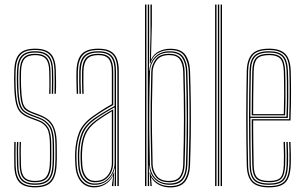

<svg xmlns="http://www.w3.org/2000/svg" viewBox="-20 -820 1345 846"><path d="M134.2 5.5Q86.5 5.5 65.2 -17Q44 -39.5 43 -91.8Q42.8 -117.5 42.5 -140Q42.2 -162.5 43 -194.5H49Q48.2 -160.2 48.4 -137.6Q48.5 -115 49 -92Q50 -42.8 69.9 -21.5Q89.8 -0.2 134.2 -0.2Q179.8 -0.2 200.2 -21.6Q220.8 -43 223.2 -91.5Q224.2 -106.2 224.4 -120.5Q224.5 -134.8 224.4 -149.4Q224.2 -164 224.2 -180Q224.2 -239.8 207.2 -267.4Q190.2 -295 154 -308.2L123.5 -319.5Q103.2 -327 91.5 -336.4Q79.8 -345.8 74.1 -368.6Q68.5 -391.5 66.8 -439Q66.2 -457.5 66.2 -472.2Q66.2 -487 66.8 -506.5Q68.2 -547.2 83.9 -565.1Q99.5 -583 134.8 -583Q170.2 -583 186 -565.4Q201.8 -547.8 202.5 -507.2Q203 -484.8 203.1 -462.6Q203.2 -440.5 202.5 -406.8H196.5Q198 -437 197.6 -461.9Q197.2 -486.8 196.8 -506.8Q196 -545 181.5 -561.1Q167 -577.2 134.8 -577.2Q102.8 -577.2 88.4 -560.9Q74 -544.5 72.8 -506.5Q72.2 -484.5 72.2 -471.2Q72.2 -458 72.8 -439.2Q74.5 -396.8 78.8 -374.9Q83 -353 93.9 -342.9Q104.8 -332.8 125.5 -325L155.8 -313.5Q178.8 -304.8 195.5 -290.5Q212.2 -276.2 221.2 -250.1Q230.2 -224 230.2 -180Q230.2 -164.5 230.4 -149.6Q230.5 -134.8 230.4 -120.2Q230.2 -105.8 229.2 -91.2Q226.5 -40.8 205.1 -17.6Q183.8 5.5 134.2 5.5ZM134.2 -5.8Q92 -5.8 73.9 -26.1Q55.8 -46.5 54.8 -92.2Q54.5 -117 54 -141.5Q53.5 -166 54.8 -194.5H60.8Q59.2 -163.8 59.9 -138.1Q60.5 -112.5 60.8 -92.2Q61.5 -49 78.6 -30.2Q95.8 -11.5 134.2 -11.5Q174.5 -11.5 191.8 -30.8Q209 -50 211.2 -92Q212.5 -114 212.4 -134.5Q212.2 -155 212.2 -180Q212.2 -236.5 197 -261.1Q181.8 -285.8 150.2 -297.5L119.5 -308.8Q94.8 -317.8 81.4 -329.9Q68 -342 62.2 -366.8Q56.5 -391.5 54.8 -438.8Q54 -459 54.1 -473.5Q54.2 -488 54.8 -506.8Q56 -553.2 74.5 -573.8Q93 -594.2 134.8 -594.2Q176.8 -594.2 195 -574.1Q213.2 -554 214.2 -507.5Q214.8 -483.5 214.9 -462Q215 -440.5 214.2 -406.8H208.2Q209.2 -443.8 209.1 -464.9Q209 -486 208.5 -507.5Q207.8 -551 190.5 -569.8Q173.2 -588.5 134.8 -588.5Q96 -588.5 79 -569.4Q62 -550.2 60.8 -506.8Q60.2 -487.5 60.1 -473Q60 -458.5 60.8 -439Q62.5 -390.2 68.5 -366.5Q74.5 -342.8 87.1 -332.5Q99.8 -322.2 121.5 -314L152.2 -302.5Q184.8 -290.5 201.5 -265.2Q218.2 -240 218.2 -180Q218.2 -155.5 218.4 -134.6Q218.5 -113.8 217.2 -91.8Q214.8 -47 196.2 -26.4Q177.8 -5.8 134.2 -5.8ZM134.2 -17Q99.2 -17 83.2 -34.4Q67.2 -51.8 66.5 -92.8Q66.2 -112.8 65.8 -138.5Q65.2 -164.2 66.8 -194.5H72.5Q71.2 -167.5 71.6 -141.6Q72 -115.8 72.5 -92.8Q73 -55.2 87.4 -39Q101.8 -22.8 134.2 -22.8Q169 -22.8 183 -40.1Q197 -57.5 199.2 -92.5Q200.5 -115 200.2 -135.8Q200 -156.5 200 -180Q200 -233.8 186.9 -255.2Q173.8 -276.8 146.5 -286.5L115.5 -298Q88.5 -307.8 73.2 -321.5Q58 -335.2 51.1 -362.2Q44.2 -389.2 42.8 -438.5Q42 -459.2 42.1 -474.8Q42.2 -490.2 42.8 -507Q44 -559.2 65.2 -582.4Q86.5 -605.5 134.8 -605.5Q182.5 -605.5 203.8 -582.9Q225 -560.2 226 -507.8Q226.5 -487.2 227 -461.8Q227.5 -436.2 226 -406.8H220.2Q220.8 -440.8 220.8 -462.9Q220.8 -485 220.2 -507.5Q219.2 -556.2 199.8 -578Q180.2 -599.8 134.8 -599.8Q89 -599.8 69.6 -577.8Q50.2 -555.8 48.8 -507Q48.2 -484.8 48.2 -470.9Q48.2 -457 48.8 -438.5Q50.5 -390.8 56.6 -365Q62.8 -339.2 77.1 -326.1Q91.5 -313 117.5 -303.2L148.5 -291.8Q179 -280.5 192.5 -257Q206 -233.5 206 -180Q206 -164.8 206.1 -150.1Q206.2 -135.5 206.1 -121.1Q206 -106.8 205.2 -92Q203 -52.8 186.9 -34.9Q170.8 -17 134.2 -17Z M497.2 0V-505Q497.2 -556 477.8 -577.9Q458.2 -599.8 413.5 -599.8Q366.2 -599.8 345.6 -578Q325 -556.2 323.2 -507.5Q322.5 -485 323 -458.8Q323.5 -432.5 324.2 -406.8H318Q317.2 -432.8 316.8 -459.4Q316.2 -486 317 -507.8Q318.8 -560 341.1 -582.8Q363.5 -605.5 413.5 -605.5Q445.8 -605.5 465.4 -595.2Q485 -585 494.2 -563Q503.5 -541 503.5 -505V0ZM398.2 -11.2Q428.5 -11.2 447.6 -26Q466.8 -40.8 475.9 -61.8Q485 -82.8 485 -101.2V-347Q466.5 -337.2 442.4 -322.6Q418.2 -308 398.5 -293.8Q360.5 -266.5 345.9 -231.8Q331.2 -197 329.2 -146.5Q328.8 -132.2 329 -123.4Q329.2 -114.5 330.2 -95Q332.5 -54.2 350.4 -32.8Q368.2 -11.2 398.2 -11.2ZM398.8 -17Q371 -17 354.8 -37.2Q338.5 -57.5 336.2 -95.2Q335.2 -112.5 335 -123.1Q334.8 -133.8 335.2 -146.2Q337.2 -198.5 352.1 -231.2Q367 -264 402 -289.5Q418.2 -301.5 439.1 -314.8Q460 -328 478.8 -338.2V-101Q478.8 -82.8 470.9 -63.2Q463 -43.8 445.5 -30.4Q428 -17 398.8 -17ZM399.2 -22.8Q425.5 -22.8 441.8 -34.9Q458 -47 465.4 -65.1Q472.8 -83.2 472.8 -100.8V-329.5Q457.8 -320.5 439.9 -309Q422 -297.5 404.5 -284.5Q370.8 -259 357 -227.4Q343.2 -195.8 341.5 -146.2Q341 -133 341.2 -124.1Q341.5 -115.2 342.5 -95.5Q344.5 -61.5 359.1 -42.1Q373.8 -22.8 399.2 -22.8ZM395.8 5.5Q357 5.5 335.8 -20.9Q314.5 -47.2 312 -93.8Q311 -111.5 310.8 -123.8Q310.5 -136 311 -147.8Q313 -196.5 328.2 -236Q343.5 -275.5 389.5 -308.2Q402.8 -317.5 416.5 -326.6Q430.2 -335.8 444.4 -344.5Q458.5 -353.2 472.8 -361V-505Q472.8 -542 459.6 -559.6Q446.5 -577.2 413.5 -577.2Q378.8 -577.2 363.9 -560.5Q349 -543.8 347.8 -506.8Q347 -485.5 347.4 -461.4Q347.8 -437.2 348.5 -406.8H342.5Q341.8 -435.8 341.4 -461.1Q341 -486.5 341.5 -506.8Q342.8 -546.5 358.9 -564.8Q375 -583 413.5 -583Q449.8 -583 464.4 -564.1Q479 -545.2 479 -505V-357.2Q456 -345 433.8 -331Q411.5 -317 392 -303Q348.8 -272 333.9 -234Q319 -196 317 -147.5Q316.5 -133 316.8 -123.8Q317 -114.5 318 -94.2Q320.5 -48.8 340.9 -24.5Q361.2 -0.2 396.5 -0.2Q426.8 -0.2 449.4 -16.4Q472 -32.5 482 -60.2H483.5L479.8 -7.2V0H473.2V-4.8L478.8 -44.8H477.2Q466.5 -21.5 444.2 -8Q422 5.5 395.8 5.5ZM485.2 0V-15L487 -78.8H485.5Q479.5 -50 456.1 -27.9Q432.8 -5.8 397.2 -5.8Q364.2 -5.8 345.4 -28.8Q326.5 -51.8 324.2 -94.5Q323.2 -112.2 323 -123.2Q322.8 -134.2 323.2 -147.2Q325 -194.5 339 -231.4Q353 -268.2 395.5 -298.8Q409.8 -308.8 425.8 -318.6Q441.8 -328.5 457.2 -337.5Q472.8 -346.5 485 -353V-505Q485 -550 468.5 -569.2Q452 -588.5 413.5 -588.5Q373.2 -588.5 355 -569.6Q336.8 -550.8 335.5 -507Q334.8 -484.5 335.2 -458.4Q335.8 -432.2 336.5 -406.8H330.2Q329.5 -432.8 329 -459.4Q328.5 -486 329.2 -507.2Q330.8 -553.5 350.1 -573.9Q369.5 -594.2 413.5 -594.2Q455 -594.2 473.1 -573.5Q491.2 -552.8 491.2 -505V0Z M619 0V-800H625.2V0ZM631.2 0V-800H637.2V-608L636.2 -508.8H637.8Q641.2 -548.2 665.1 -571.2Q689 -594.2 727.5 -594Q769.8 -594 787 -570.1Q804.2 -546.2 805.5 -505Q807.8 -437.2 808.5 -370.5Q809.2 -303.8 808.6 -235.4Q808 -167 805.5 -94.5Q804.2 -52 786.5 -28.9Q768.8 -5.8 728.2 -5.8Q688.8 -5.8 664.1 -28.9Q639.5 -52 637.2 -91.5H635.8L637.2 0ZM726.5 -11.5Q764.5 -11.5 781.4 -32.8Q798.2 -54 799.5 -95Q803 -204 802.8 -302.6Q802.5 -401.2 799.5 -505.5Q798.2 -543 782.4 -565.8Q766.5 -588.5 726.8 -588.5Q696.5 -588.5 677.9 -575.5Q659.2 -562.5 650.2 -543.1Q641.2 -523.8 640.8 -504.5Q638.5 -431.2 637.9 -365.1Q637.2 -299 637.9 -233.2Q638.5 -167.5 640.5 -95Q641 -75.8 649.9 -56.5Q658.8 -37.2 677.5 -24.4Q696.2 -11.5 726.5 -11.5ZM725.5 -17Q683.5 -17 665.4 -42Q647.2 -67 646.5 -95.8Q644.5 -164.5 643.8 -231.8Q643 -299 643.8 -366.8Q644.5 -434.5 646.5 -504Q647.2 -532 665.2 -557.5Q683.2 -583 726 -583Q760 -583 776.1 -563.6Q792.2 -544.2 793.5 -504.8Q795.5 -433.8 796.2 -367.1Q797 -300.5 796.4 -233.8Q795.8 -167 793.5 -94.8Q792.2 -58.5 777.1 -37.8Q762 -17 725.5 -17ZM725.2 -22.8Q758.8 -22.8 772.5 -42Q786.2 -61.2 787.2 -95Q790.5 -201.8 790.5 -298.2Q790.5 -394.8 787.2 -504.8Q786.2 -538 772.8 -557.6Q759.2 -577.2 725.8 -577.2Q687 -577.2 670.2 -554Q653.5 -530.8 652.5 -504Q650.5 -433.5 649.8 -367Q649 -300.5 649.8 -233.6Q650.5 -166.8 652.5 -95.8Q653.2 -69.8 669.6 -46.2Q686 -22.8 725.2 -22.8ZM730 5.8Q702 5.8 679.8 -6Q657.5 -17.8 647.2 -37.8H645.8L648.2 -5.2L648.8 0H642.8L639.2 -60.8H640.8Q647 -35 670.8 -17.5Q694.5 0 729 0Q774.8 0 792.4 -26Q810 -52 811.5 -94Q813.8 -168.8 814.6 -234.5Q815.5 -300.2 814.8 -365.9Q814 -431.5 811.5 -505Q810 -544.5 793.2 -572Q776.5 -599.5 729 -599.5Q698.8 -599.5 675.1 -585.4Q651.5 -571.2 642.2 -540.5H640L643 -665.5V-800H649.2V-712.5L645.2 -559.5H646.8Q657.5 -582.5 680.6 -593.9Q703.8 -605.2 730 -605.2Q777.5 -605.2 796.8 -578.2Q816 -551.2 817.5 -505Q820 -431.8 820.8 -365Q821.5 -298.2 820.8 -232Q820 -165.8 817.5 -94Q815.8 -46.8 796.1 -20.5Q776.5 5.8 730 5.8Z M952.2 0V-800H958.2V0ZM927.8 0V-800H934V0ZM940 0V-800H946V0Z M1166.2 5.5Q1112.5 5.5 1090.5 -17.6Q1068.5 -40.8 1067.2 -91.8Q1066 -149.2 1065.4 -201.9Q1064.8 -254.5 1064.9 -304.6Q1065 -354.8 1065.6 -404.9Q1066.2 -455 1067.2 -507.2Q1068.5 -557.2 1090.2 -581.4Q1112 -605.5 1166 -605.5Q1214 -605.5 1236.5 -583.2Q1259 -561 1261 -508.8Q1261.5 -493.2 1261.9 -470.8Q1262.2 -448.2 1262.4 -420Q1262.5 -391.8 1262 -358.8Q1261.5 -325.8 1260 -289.2H1095.5Q1095.5 -250.2 1095.8 -218.2Q1096 -186.2 1096.6 -156.1Q1097.2 -126 1097.8 -93Q1098.5 -53.5 1112.9 -38.1Q1127.2 -22.8 1166.2 -22.8Q1202 -22.8 1215.4 -36.8Q1228.8 -50.8 1230.5 -93Q1231.2 -110.5 1231.1 -137.1Q1231 -163.8 1229.5 -194.5H1235.5Q1237 -164.2 1237.1 -137.5Q1237.2 -110.8 1236.5 -93Q1234.8 -48 1219.5 -32.5Q1204.2 -17 1166.2 -17Q1124.2 -17 1108.4 -33.8Q1092.5 -50.5 1091.5 -92.8Q1091 -122.5 1090.4 -154.4Q1089.8 -186.2 1089.5 -221.2Q1089.2 -256.2 1089.2 -294.8H1254.2Q1255.5 -332.8 1256 -365.4Q1256.5 -398 1256.4 -424.9Q1256.2 -451.8 1255.9 -472.9Q1255.5 -494 1254.8 -508.8Q1252.8 -561.8 1230.1 -580.8Q1207.5 -599.8 1166 -599.8Q1114.5 -599.8 1094.5 -577Q1074.5 -554.2 1073.2 -507Q1072.2 -455.2 1071.6 -404.2Q1071 -353.2 1071 -302.1Q1071 -251 1071.5 -198.8Q1072 -146.5 1073.2 -92Q1074.5 -42.5 1095.2 -21.4Q1116 -0.2 1166.2 -0.2Q1212.8 -0.2 1232.6 -20Q1252.5 -39.8 1255 -92Q1255.5 -103.2 1255.6 -119.5Q1255.8 -135.8 1255.4 -155.1Q1255 -174.5 1254 -194.5H1260Q1261.2 -167 1261.6 -139.5Q1262 -112 1261 -91.8Q1258.8 -38 1237.6 -16.2Q1216.5 5.5 1166.2 5.5ZM1166.2 -5.8Q1118 -5.8 1099.2 -25.6Q1080.5 -45.5 1079.5 -92Q1078.2 -146.8 1077.8 -199.5Q1077.2 -252.2 1077.2 -303.5Q1077.2 -354.8 1077.9 -405.5Q1078.5 -456.2 1079.5 -506.8Q1080.5 -554 1100 -574.1Q1119.5 -594.2 1166 -594.2Q1208.2 -594.2 1227.6 -575Q1247 -555.8 1248.8 -506.5Q1249.5 -493.2 1250 -463.8Q1250.5 -434.2 1250.2 -392.5Q1250 -350.8 1248.2 -300.5H1083.2Q1083.2 -237.8 1083.8 -190.2Q1084.2 -142.8 1085.2 -92.5Q1086 -47.8 1103.8 -29.6Q1121.5 -11.5 1166.2 -11.5Q1207.8 -11.5 1224.2 -28.5Q1240.8 -45.5 1242.8 -92.5Q1243.5 -110 1243.4 -136.9Q1243.2 -163.8 1241.8 -194.5H1247.8Q1249 -168.5 1249.4 -140.6Q1249.8 -112.8 1248.8 -92.5Q1246.8 -42.5 1228.6 -24.1Q1210.5 -5.8 1166.2 -5.8ZM1083.2 -306H1242.2Q1244 -350.2 1244.2 -390.6Q1244.5 -431 1244 -461.5Q1243.5 -492 1242.8 -506.2Q1241 -552.8 1223.4 -570.6Q1205.8 -588.5 1166 -588.5Q1122.5 -588.5 1104.5 -570Q1086.5 -551.5 1085.5 -506.5Q1084.5 -463 1083.9 -414.1Q1083.2 -365.2 1083.2 -306ZM1089.2 -311.8Q1089.5 -348.2 1089.6 -379.4Q1089.8 -410.5 1090.4 -441Q1091 -471.5 1091.5 -506.2Q1092.5 -548.8 1108.9 -565.9Q1125.2 -583 1166 -583Q1201.8 -583 1218.2 -567Q1234.8 -551 1236.5 -506.2Q1237 -493.5 1237.5 -465.6Q1238 -437.8 1237.9 -398.5Q1237.8 -359.2 1236.2 -311.8ZM1095.5 -317.2H1230.5Q1231.8 -360.2 1231.9 -398.4Q1232 -436.5 1231.5 -464.8Q1231 -493 1230.5 -506.2Q1228.8 -547.8 1214 -562.5Q1199.2 -577.2 1166 -577.2Q1127.8 -577.2 1113.1 -561.4Q1098.5 -545.5 1097.8 -506.2Q1097.2 -474.2 1096.6 -445.5Q1096 -416.8 1095.8 -386Q1095.5 -355.2 1095.5 -317.2Z"/></svg>

Font: Big Shoulders Inline Display ExtraLight
Style: Regular
Weight: 250
Version: Version 2.002